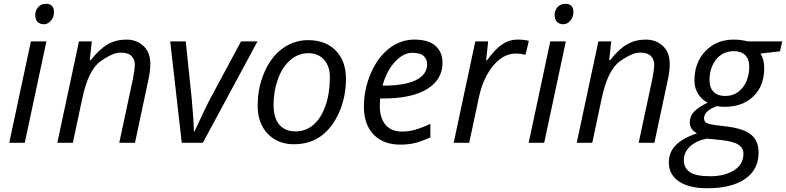

<svg xmlns="http://www.w3.org/2000/svg" viewBox="-20 -754 4151 1014"><path d="M222.2 -733.9Q265.1 -733.9 265.1 -689.9Q265.1 -663.1 248.8 -644.5Q232.4 -626 211.9 -626Q191.4 -626 178.7 -638.2Q166 -650.4 166 -674.8Q166 -699.2 181.6 -716.6Q197.3 -733.9 222.2 -733.9ZM110.8 0H28.8L143.1 -535.2H225.1Z M414.1 -231.9 364.7 0H282.7L397 -535.2H464.8L454.1 -436H459Q505.9 -495.6 549.3 -520.3Q592.8 -544.9 647.5 -544.9Q702.1 -544.9 738 -511Q773.9 -477.1 773.9 -416Q773.9 -377.4 762.7 -328.1L692.9 0H609.9L682.1 -337.9Q691.9 -388.7 691.9 -414.1Q691.9 -439.5 674.6 -457.8Q657.2 -476.1 616.2 -476.1Q575.2 -476.1 510.5 -429.9Q445.8 -383.8 414.1 -231.9Z M1003.9 -59.1H1006.8Q1068.8 -193.4 1094.2 -240.2L1252.9 -535.2H1339.8L1051.3 0H939.9L878.9 -535.2H960.9L992.2 -235.8Q1003.9 -109.9 1003.9 -59.1Z M1722.2 -347.2Q1722.2 -403.3 1691.7 -438.2Q1661.1 -473.1 1608.4 -473.1Q1555.7 -473.1 1513.4 -437Q1471.2 -400.9 1448 -336.7Q1424.8 -272.5 1424.8 -201.2Q1424.8 -129.9 1455.6 -95Q1486.3 -60.1 1541 -60.1Q1595.7 -60.1 1636.2 -95.7Q1676.8 -131.3 1699.5 -197Q1722.2 -262.7 1722.2 -347.2ZM1606.9 -542Q1699.7 -542 1753.4 -486.8Q1807.1 -431.6 1807.1 -337.9Q1807.1 -244.1 1772 -162.6Q1736.8 -81.1 1677 -36.6Q1617.2 7.8 1532.2 7.8Q1447.3 7.8 1394 -47.4Q1340.8 -102.5 1340.8 -196.8Q1340.8 -291 1376.5 -372.8Q1412.1 -454.6 1472.7 -498.3Q1533.2 -542 1606.9 -542Z M2000 -301.8H2005.9Q2117.2 -301.8 2176.5 -330.8Q2235.8 -359.9 2235.8 -415Q2235.8 -440.9 2217.8 -458Q2199.7 -475.1 2155.8 -475.1Q2111.8 -475.1 2067.6 -429.2Q2023.4 -383.3 2000 -301.8ZM2252.9 -100.1V-28.8Q2207 -7.3 2171.9 1.2Q2136.7 9.8 2094.2 9.8Q2004.4 9.8 1953.1 -43.5Q1901.9 -96.7 1901.9 -189.5Q1901.9 -282.2 1938.2 -366.7Q1974.6 -451.2 2034.9 -498Q2095.2 -544.9 2168.5 -544.9Q2241.7 -544.9 2279.3 -512.5Q2316.9 -480 2316.9 -421.9Q2316.9 -334 2235.8 -283.9Q2154.8 -233.9 2003.9 -233.9H1987.8L1985.8 -194.8Q1985.8 -130.9 2015.9 -95Q2045.9 -59.1 2106.9 -59.1Q2168 -59.1 2252.9 -100.1Z M2772.9 -538.1 2755.4 -464.8Q2729.5 -471.2 2704.1 -471.2Q2659.7 -471.2 2620.8 -441.9Q2582 -412.6 2553 -360.6Q2523.9 -308.6 2510.3 -245.1L2458 0H2376L2490.2 -535.2H2558.1L2547.4 -436H2552.2Q2587.4 -482.4 2610.4 -502.7Q2633.3 -522.9 2658.4 -533.9Q2683.6 -544.9 2715.8 -544.9Q2748 -544.9 2772.9 -538.1Z M2965.3 -733.9Q3008.3 -733.9 3008.3 -689.9Q3008.3 -663.1 2991.9 -644.5Q2975.6 -626 2955.1 -626Q2934.6 -626 2921.9 -638.2Q2909.2 -650.4 2909.2 -674.8Q2909.2 -699.2 2924.8 -716.6Q2940.4 -733.9 2965.3 -733.9ZM2854 0H2772L2886.2 -535.2H2968.3Z M3157.2 -231.9 3107.9 0H3025.9L3140.1 -535.2H3208L3197.3 -436H3202.1Q3249 -495.6 3292.5 -520.3Q3335.9 -544.9 3390.6 -544.9Q3445.3 -544.9 3481.2 -511Q3517.1 -477.1 3517.1 -416Q3517.1 -377.4 3505.9 -328.1L3436 0H3353L3425.3 -337.9Q3435.1 -388.7 3435.1 -414.1Q3435.1 -439.5 3417.7 -457.8Q3400.4 -476.1 3359.4 -476.1Q3318.4 -476.1 3253.7 -429.9Q3189 -383.8 3157.2 -231.9Z M3742.9 -408.9Q3727.1 -373.5 3727.1 -332Q3727.1 -290.5 3748.8 -268.8Q3770.5 -247.1 3809.6 -247.1Q3848.6 -247.1 3877.4 -267.6Q3906.2 -288.1 3921.6 -324Q3937 -359.9 3937 -400.9Q3937 -441.9 3915.5 -462.9Q3894 -483.9 3855 -483.9Q3815.9 -483.9 3787.4 -464.1Q3758.8 -444.3 3742.9 -408.9ZM3906.2 58.1Q3906.2 27.8 3879.9 10.3Q3853.5 -7.3 3790 -14.2L3712.4 -22Q3653.8 -9.8 3622.6 21Q3591.3 51.8 3591.3 92.3Q3591.3 132.8 3623 154.8Q3654.8 176.8 3730.5 176.8Q3806.2 176.8 3856.2 145.8Q3906.2 114.7 3906.2 58.1ZM4016.1 -394Q4016.1 -300.8 3959.2 -245.4Q3902.3 -189.9 3807.1 -189.9Q3780.3 -189.9 3766.1 -193.8Q3698.2 -168 3698.2 -129.9Q3698.2 -109.9 3714.4 -103.3Q3730.5 -96.7 3761.2 -92.8L3818.4 -85.9Q3906.7 -75.2 3946.5 -43Q3986.3 -10.7 3986.3 51.8Q3986.3 141.6 3915 190.9Q3843.8 240.2 3714.4 240.2Q3619.6 240.2 3565.9 204.3Q3512.2 168.5 3512.2 103Q3512.2 51.8 3547.4 14.2Q3582.5 -23.4 3661.1 -49.8Q3623 -70.3 3623 -106.4Q3623 -142.6 3647.9 -166.7Q3672.9 -190.9 3717.3 -211.9Q3686.5 -227.5 3667 -258.1Q3647.5 -288.6 3647.5 -329.1Q3647.5 -423.8 3705.8 -484.4Q3764.2 -544.9 3855 -544.9Q3893.1 -544.9 3930.2 -535.2H4111.3L4099.1 -482.9L3996.1 -471.2Q4016.1 -440.9 4016.1 -394Z"/></svg>

Font: OpenSans-Italic
Style: Italic
Weight: 400
Italic angle: -12°
Foundry: Ascender Corporation
Version: Version 1.10